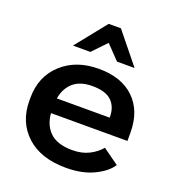

<svg xmlns="http://www.w3.org/2000/svg" viewBox="-141 -882 916 1008"><g transform="rotate(20 317.0 -378.5)"><path d="M40 -251.5Q40 -132.3 119.4 -58.8Q198.7 14.6 341.3 14.6Q430.2 14.6 494.9 -16.4Q559.6 -47.4 586.9 -90.3L497.6 -154.3Q472.2 -124 432.6 -104Q393.1 -84 339.8 -84Q251.5 -84 210 -128.2Q168.5 -172.4 168.5 -246.6V-272.5Q168.5 -347.2 208 -391.8Q247.6 -436.5 325.2 -436.5Q400.4 -436.5 433.6 -403.8Q466.8 -371.1 466.8 -315.4V-311.5H124.5V-228.5H596.2V-275.9Q596.2 -395.5 525.1 -464.4Q454.1 -533.2 326.7 -533.2Q199.7 -533.2 119.9 -459.7Q40 -386.2 40 -267.1ZM361.8 -772.5H293.5L156.2 -601.1H253.4L327.6 -678.7L402.3 -601.1H500.5Z"/></g></svg>

Font: Roboto Flex
Style: wght 600 wdth 140 opsz 13.0 GRAD 0.00 slnt 0.00 XTRA 468 XOPQ 96 YOPQ 79 YTLC 514 YTUC 712 YTAS 750 YTDE -203.00 YTFI 738
Weight: 600
Width: 8
Designer: Berlow after Robertson
Foundry: Google
Version: Version 3.100